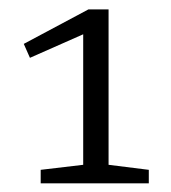

<svg xmlns="http://www.w3.org/2000/svg" viewBox="-20 -732 373 420"><path d="M162 -371.5V-657L45.5 -605.5L32 -636L173.5 -711.5H217.5V-371.5L305.5 -360.5V-331H69V-360.5Z"/></svg>

Font: Newsreader Caption Light
Style: Regular
Weight: 300
Designer: Hugues Gentile
Foundry: Production Type
Version: Version 1.001